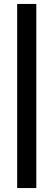

<svg xmlns="http://www.w3.org/2000/svg" viewBox="-20 -760 271 973"><path d="M67 193V-740H164V193Z"/></svg>

Font: Lexend
Style: Regular
Weight: 400
Designer: Bonnie Shaver-Troup, Thomas Jockin
Foundry: Lexend
Version: Version 1.007; ttfautohint (v1.8.3)